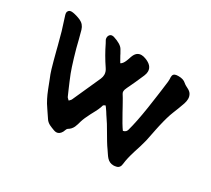

<svg xmlns="http://www.w3.org/2000/svg" viewBox="-103 -678 941 855"><g transform="rotate(30 367.5 -250.0)"><path d="M685.1 -446.8Q691.9 -436 691.9 -422.4Q691.9 -411.1 687.5 -397.5Q683.6 -385.3 676.3 -366.7Q669.9 -349.6 664.1 -335.9Q652.3 -307.1 640.1 -253.4L635.3 -231L630.9 -209Q625 -180.2 622.6 -168.5Q619.6 -155.3 613.3 -134.8L602.1 -99.6Q588.4 -55.2 585.9 -29.3Q584 -5.9 566.4 -2Q558.6 0 551.8 0Q531.2 0 517.1 -15.6Q511.2 -22 504.9 -31.7L493.7 -48.3Q484.4 -61 474.1 -78.1L455.6 -109.4Q431.6 -151.4 417.5 -170.9Q416 -172.9 411.6 -179.7L407.7 -186L403.3 -192.9Q391.6 -210.4 388.2 -213.9Q379.4 -211.4 377 -206.1L375.5 -200.7L373.5 -194.8Q369.1 -183.1 361.8 -169.4L349.1 -145.5Q334 -116.7 327.6 -95.7L323.2 -80.1Q320.3 -70.8 317.4 -64.5Q309.6 -47.9 293.9 -39.1Q290.5 -37.1 288.1 -30.3L283.2 -18.6Q272.9 -0.5 257.3 -0.5Q251.5 -0.5 244.6 -2.9L230.5 -8.3L217.3 -14.2Q203.1 -22 196.3 -33.2Q190.4 -42.5 183.1 -52.7L170.9 -70.8Q156.2 -91.8 147.9 -108.9Q139.6 -125 130.4 -148.4L114.7 -189L106 -210.9L98.6 -233.4Q88.9 -266.6 75.7 -317.9L70.8 -337.4L65.4 -357.4Q59.6 -380.9 53.2 -402.8Q44.9 -431.2 30.8 -473.6Q29.3 -478.5 29.3 -482.4Q29.3 -489.3 33.2 -493.7Q38.1 -500 48.3 -500Q51.8 -500 55.2 -499.5Q76.2 -496.1 96.2 -487.3Q119.1 -477.1 126.5 -451.7Q131.3 -432.6 138.2 -407.7L143.1 -388.2L147.9 -369.1Q159.7 -326.2 172.4 -287.1Q180.7 -260.7 196.3 -224.6L209.5 -193.8L222.7 -163.6Q223.6 -160.6 227.5 -157.2L231 -153.8L234.9 -150.4L241.2 -157.2Q244.6 -160.6 245.6 -163.6L310.1 -307.1Q314.9 -318.4 314.9 -329.1Q314.9 -344.2 305.2 -358.4Q273.4 -405.3 250 -454.1L245.1 -462.9Q241.7 -468.3 241.2 -472.2Q240.7 -475.1 240.7 -477.5Q240.7 -484.4 244.1 -489.7Q249.5 -498 258.8 -498Q262.7 -498 266.6 -497.1Q308.6 -483.9 319.8 -464.4Q325.2 -455.6 330.1 -446.3L334 -438.5Q336.9 -433.6 339.8 -428.2L344.7 -419.4L347.7 -414.6L350.6 -409.2Q361.8 -414.6 369.6 -434.1Q372.1 -439.9 375 -448.7L377 -455.1L378.9 -460Q389.6 -488.3 414.6 -488.3Q424.3 -488.3 436 -483.9Q476.1 -469.2 476.1 -439Q476.1 -428.2 470.7 -415.5Q463.9 -399.4 450.7 -370.1L439.5 -346.2L434.1 -335L429.7 -325.2Q424.8 -315.4 424.8 -307.6Q424.8 -300.8 428.7 -295.4Q437 -282.7 448.2 -262.2L458.5 -243.7L469.2 -224.1Q496.1 -174.8 511.2 -154.3Q519.5 -155.8 524.9 -161.1Q528.8 -165.5 530.3 -170.9Q543.9 -219.2 556.2 -299.3Q560.1 -325.2 565.9 -366.7L570.3 -398.9L574.2 -429.7Q576.7 -443.8 576.7 -458Q576.7 -462.9 576.2 -467.8V-468.8Q576.2 -486.8 594.7 -488.8Q600.1 -489.3 605 -489.3Q629.4 -489.3 642.6 -477.1Q647.5 -472.7 654.3 -468.8L665.5 -462.9Q679.2 -456.1 685.1 -446.8Z"/></g></svg>

Font: Kurland
Style: Regular
Weight: 400
Designer: GGBot
Version: 0.22